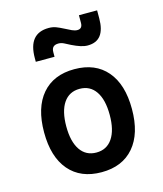

<svg xmlns="http://www.w3.org/2000/svg" viewBox="-117 -871 820 967"><g transform="rotate(-15 293.0 -387.5)"><path d="M293 9.8Q184.1 9.8 124 -60.5Q64 -130.9 64 -258.8Q64 -387.2 124 -457.3Q184.1 -527.3 293 -527.3Q401.9 -527.3 461.9 -457.3Q522 -387.2 522 -258.8Q522 -130.9 461.9 -60.5Q401.9 9.8 293 9.8ZM293 -92.8Q347.2 -92.8 376.7 -136.2Q406.2 -179.7 406.2 -258.8Q406.2 -338.4 376.7 -381.6Q347.2 -424.8 293 -424.8Q238.8 -424.8 209.2 -381.6Q179.7 -338.4 179.7 -258.8Q179.7 -179.7 209.2 -136.2Q238.8 -92.8 293 -92.8ZM115.7 -613.3V-632.8Q115.7 -761.2 222.2 -761.2Q242.7 -761.2 259.5 -754.9Q276.4 -748.5 295.9 -738.3Q317.4 -727.1 332.3 -720.2Q347.2 -713.4 359.9 -713.4Q386.2 -713.4 386.2 -744.1V-783.7H481V-742.2Q481 -683.6 458.5 -654.3Q436 -625 390.1 -625Q373.5 -625 353.5 -631.3Q333.5 -637.7 309.6 -649.4Q293.5 -657.7 278.8 -665.3Q264.2 -672.9 249.5 -672.9Q231.4 -672.9 222.4 -664.3Q213.4 -655.8 213.4 -636.7V-613.3Z"/></g></svg>

Font: Cascadia Mono Medium
Style: Regular
Weight: 500
Monospace: yes
Designer: Aaron Bell
Foundry: Saja Typeworks
Version: Version 2407.024